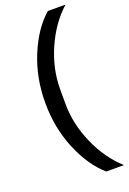

<svg xmlns="http://www.w3.org/2000/svg" viewBox="-176 -857 710 1060"><g transform="rotate(-20 179.0 -327.5)"><path d="M254 -799H358Q273 -723 221.5 -606Q170 -489 170 -370V-285Q170 -166 221.5 -49Q273 68 358 144H254Q173 74 120 -52.5Q67 -179 67 -327Q67 -475 120 -602Q173 -729 254 -799Z"/></g></svg>

Font: IBM Plex Sans JP Medium
Style: Regular
Weight: 500
Designer: Mike Abbink; Paul van der Laan; Pieter van Rosmalen; Wujin Sim; Yejin Wi; Jinhee Kim; Boomi Park; Yona Kim; Kichan Ma
Foundry: Sandoll Inc.
Version: Version 1.001